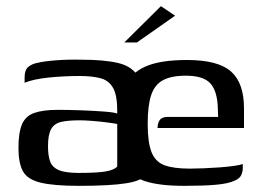

<svg xmlns="http://www.w3.org/2000/svg" viewBox="-20 -598 870 624"><path d="M237 6Q154 6 111.5 -4.5Q69 -15 54.5 -41.5Q40 -68 40 -117Q40 -167 51.5 -194Q63 -221 91.5 -231Q120 -241 168 -241Q202 -241 243 -239.5Q284 -238 317.5 -235.5Q351 -233 361 -229Q362 -285 348.5 -310.5Q335 -336 307.5 -343.5Q280 -351 239 -351Q188 -351 138.5 -346Q89 -341 60 -329V-348Q60 -371 72.5 -381Q85 -391 103 -394Q123 -399 162.5 -402Q202 -405 245 -404Q319 -404 365 -393Q411 -382 431.5 -346Q452 -310 452 -234V-30Q443 -11 391 -2.5Q339 6 237 6ZM237 -36Q297 -36 324.5 -41Q352 -46 361 -57V-195Q352 -197 329 -200Q306 -203 281 -205Q256 -207 239 -207Q202 -207 179.5 -202Q157 -197 146.5 -179Q136 -161 136 -123Q136 -92 143 -73Q150 -54 171.5 -45Q193 -36 237 -36ZM579 6Q497 6 450.5 -9.5Q404 -25 385 -68Q366 -111 366 -194Q366 -268 385 -314Q404 -360 452 -381.5Q500 -403 588 -403Q689 -403 731 -365.5Q773 -328 773 -246V-182H492Q492 -197 499 -207.5Q506 -218 525 -218H689L688 -244Q687 -300 664.5 -326Q642 -352 584 -352Q536 -352 509 -337Q482 -322 471 -288Q460 -254 460 -196Q460 -135 472.5 -103.5Q485 -72 514.5 -61Q544 -50 597 -50Q615 -50 641 -51Q667 -52 694 -54Q721 -56 741.5 -59Q762 -62 769 -65V-51Q769 -40 764 -29Q759 -18 743 -11Q722 -1 681 2.5Q640 6 579 6ZM384 -460 503 -578 549 -547 425 -460Z"/></svg>

Font: Genos Medium
Style: Regular
Weight: 500
Designer: Robert E. Leuschke
Foundry: Robert E. Leuschke
Version: Version 1.010; ttfautohint (v1.8.3)